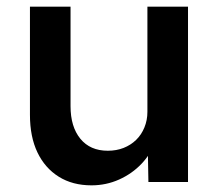

<svg xmlns="http://www.w3.org/2000/svg" viewBox="-20 -547 658 577"><path d="M255 10Q198 10 156.5 -16Q115 -42 92.5 -89Q70 -136 70 -202V-527H192V-228Q192 -166 221.5 -130Q251 -94 304 -94Q330 -94 351.5 -102.5Q373 -111 389 -126.5Q405 -142 414 -164Q423 -186 423 -211V-527H545V0H426L424 -110L446 -122Q434 -85 405.5 -55Q377 -25 338 -7.5Q299 10 255 10Z"/></svg>

Font: Readex Pro Medium
Style: Regular
Weight: 500
Designer: Bonnie Shaver-Troup, Thomas Jockin
Foundry: Lexend
Version: Version 1.204